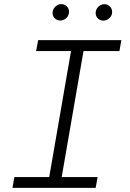

<svg xmlns="http://www.w3.org/2000/svg" viewBox="-20 -904 627 924"><path d="M163.6 -710.9H564L554.7 -658.2H381.8L276.9 -51.8H449.7L440.4 0H40L49.3 -51.8H216.8L321.8 -658.2H153.8ZM232.9 -844.2Q233.4 -852.1 237.1 -859.4Q240.7 -866.7 246.3 -872.1Q252 -877.4 259 -880.9Q266.1 -884.3 274.4 -884.3Q291 -884.3 302.2 -872.6Q313.5 -860.8 312 -844.2Q311 -828.1 298.8 -816.9Q286.6 -805.7 270.5 -805.2Q253.9 -805.2 242.9 -816.4Q231.9 -827.6 232.9 -844.2ZM440.4 -843.8Q440.9 -851.6 444.3 -858.9Q447.8 -866.2 453.4 -871.6Q459 -877 466.3 -880.4Q473.6 -883.8 481.9 -883.8Q498.5 -883.8 509.5 -872.1Q520.5 -860.4 519.5 -843.8Q518.6 -827.6 506.1 -816.4Q493.7 -805.2 478 -804.7Q461.4 -804.7 450.4 -815.9Q439.5 -827.1 440.4 -843.8Z"/></svg>

Font: Roboto Mono Light
Style: Italic
Weight: 300
Designer: Google
Version: Version 2.000985; 2015; ttfautohint (v1.3)